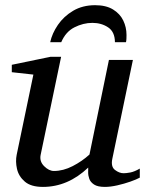

<svg xmlns="http://www.w3.org/2000/svg" viewBox="-20 -715 567 747"><path d="M523.9 -23.9Q511.7 -17.1 487.5 -8.5Q463.4 0 436.5 6.1Q409.7 12.2 388.2 12.2Q359.9 12.2 345.9 2.9Q332 -6.3 327.4 -19.3Q322.8 -32.2 323 -44.7Q323.2 -57.1 323.2 -63Q244.1 12.2 147 12.2Q100.6 12.2 76.7 -8.3Q52.7 -28.8 46.1 -57.9Q39.6 -86.9 44.9 -112.8L109.9 -424.8L25.9 -434.1V-462.9L176.8 -494.1H217.8L138.2 -112.8Q132.8 -87.4 151.6 -68.6Q170.4 -49.8 189.9 -49.8Q226.1 -49.8 262.9 -68.8Q299.8 -87.9 328.1 -113.8L403.8 -481.9H497.1L417 -97.2Q410.6 -66.4 427.5 -53.7Q444.3 -41 460.9 -41Q470.7 -41 486.8 -43.9Q502.9 -46.9 523.9 -59.1ZM472.2 -579.1Q472.2 -572.3 471.9 -564.9Q471.7 -557.6 470.2 -550.8H427.2Q426.8 -591.3 400.6 -608.6Q374.5 -626 339.4 -626Q303.7 -626 269.5 -608.6Q235.4 -591.3 218.3 -550.8H175.3Q182.6 -585 205.3 -618.2Q228 -651.4 264.6 -673.1Q301.3 -694.8 350.1 -694.8Q392.6 -694.8 419.7 -678.2Q446.8 -661.6 459.5 -635.3Q472.2 -608.9 472.2 -579.1Z"/></svg>

Font: Charis
Style: Italic
Weight: 400
Italic angle: -11°
Designer: Walt Agee, Miriam Martin, Annie Olsen, Victor Gaultney, Lorna Priest, Alan Ward, Bob Hallissy, Martin Hosken, Sharon Cor
Foundry: SIL Global
Version: Version 7.000